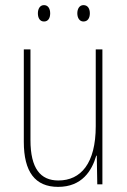

<svg xmlns="http://www.w3.org/2000/svg" viewBox="-20 -720 498 750"><path d="M128 -668C128 -651 135 -636 152 -636C168 -636 176 -649 176 -668C176 -686 168 -700 152 -700C135 -700 128 -684 128 -668ZM282 -668C282 -651 290 -636 306 -636C323 -636 331 -650 331 -668C331 -686 323 -700 306 -700C290 -700 282 -685 282 -668ZM380 -527H354V-227C354 -82 296 -15 208 -15C138 -15 99 -62 99 -173V-527H73V-166C73 -49 117 10 207 10C300 10 339 -53 356 -112H358L360 0H380Z"/></svg>

Font: Noto Sans Khmer UI Condensed Thin
Style: Regular
Weight: 100
Width: 3
Designer: Danh Hong and the Monotype Design Team
Foundry: Monotype Imaging Inc.
Version: Version 2.002